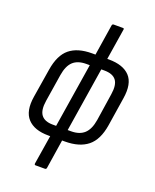

<svg xmlns="http://www.w3.org/2000/svg" viewBox="-158 -773 846 1048"><g transform="rotate(20 265.0 -249.0)"><path d="M189 8Q107 8 68 -34.5Q29 -77 43 -164L70 -331Q84 -419 130.5 -457Q177 -495 260 -495H358Q441 -495 480 -453.5Q519 -412 505 -324L479 -157Q465 -69 417 -30.5Q369 8 285 8ZM191 -56H298Q347 -56 374.5 -81.5Q402 -107 411 -163L435 -321Q444 -378 424 -404Q404 -430 355 -430H250Q201 -430 174 -405Q147 -380 138 -324L113 -166Q104 -109 124 -82.5Q144 -56 191 -56ZM179 185Q172 185 173 176L203 -11L207 -30L274 -452L277 -476L308 -675Q310 -683 317 -683H371Q379 -683 377 -675L345 -473L341 -453L274 -29L272 -11L243 176Q242 185 233 185Z"/></g></svg>

Font: Sofia Sans Condensed
Style: Italic
Weight: 400
Italic angle: -9°
Designer: Botio Nikoltchev, Ani Petrova
Foundry: lettersoup
Version: Version 4.101